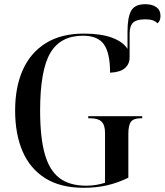

<svg xmlns="http://www.w3.org/2000/svg" viewBox="-20 -884 784 914"><path d="M379 10Q268 10 195.5 -35.5Q123 -81 87.5 -163.5Q52 -246 52 -358Q52 -469 88.5 -551Q125 -633 198 -678.5Q271 -724 379 -724Q461 -724 513.5 -704.5Q566 -685 587 -651V-735Q587 -800 604 -832Q621 -864 672 -864Q704 -864 724 -850Q744 -836 744 -808Q744 -785 730 -773Q720 -783 706.5 -787.5Q693 -792 672 -792Q631 -792 614 -776.5Q597 -761 597 -723V-611Q597 -579 574.5 -559.5Q552 -540 504 -538Q504 -631 475 -672.5Q446 -714 375 -714Q267 -714 219 -631Q171 -548 171 -358Q171 -230 193 -151.5Q215 -73 263 -36.5Q311 0 391 0Q415 0 438.5 -4Q462 -8 480 -14V-251Q480 -289 463.5 -305Q447 -321 409 -321H400V-331H657V-321H650Q616 -321 603.5 -304.5Q591 -288 591 -247V-38Q542 -14 490.5 -2Q439 10 379 10Z"/></svg>

Font: Noto Serif Display SemiCondensed Medium
Style: Regular
Weight: 500
Width: 4
Designer: Monotype Design Team
Foundry: Monotype Imaging Inc.
Version: Version 2.009